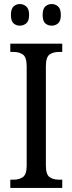

<svg xmlns="http://www.w3.org/2000/svg" viewBox="-20 -930 358 950"><path d="M31 0V-41H48Q75 -41 93.5 -54Q112 -67 112 -111V-601Q112 -647 93.5 -660Q75 -673 48 -673H31V-714H288V-673H271Q243 -673 225 -660Q207 -647 207 -601V-112Q207 -67 225 -54Q243 -41 271 -41H288V0ZM236 -803Q217 -803 204 -814.5Q191 -826 191 -856Q191 -886 204 -898Q217 -910 236 -910Q254 -910 267.5 -898Q281 -886 281 -856Q281 -826 267.5 -814.5Q254 -803 236 -803ZM78 -803Q60 -803 47 -814.5Q34 -826 34 -856Q34 -886 47 -898Q60 -910 78 -910Q96 -910 110 -898Q124 -886 124 -856Q124 -826 110 -814.5Q96 -803 78 -803Z"/></svg>

Font: Noto Serif Tamil Condensed
Style: Regular
Weight: 400
Width: 3
Designer: Indian Type Foundry, Tom Grace, and the Monotype Design Team
Foundry: Monotype Imaging Inc.
Version: Version 2.004; ttfautohint (v1.8.4.7-5d5b)